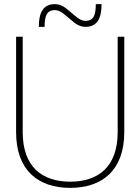

<svg xmlns="http://www.w3.org/2000/svg" viewBox="-20 -898 680 930"><path d="M320 12C474 12 582 -72 582 -258V-720H550V-258C550 -88 454 -18 320 -18C186 -18 90 -88 90 -258V-720H58V-258C58 -72 166 12 320 12ZM168 -768H196C196 -820 206 -849 246 -849C273 -849 294 -826 320 -805C341 -787 362 -768 394 -768C450 -768 472 -808 472 -878H444C444 -826 434 -797 394 -797C367 -797 346 -820 320 -841C299 -859 278 -878 246 -878C190 -878 168 -838 168 -768Z"/></svg>

Font: Aspekta 100
Style: Regular
Weight: 100
Designer: Ivo Dolenc
Version: Version 2.000